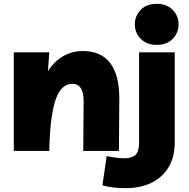

<svg xmlns="http://www.w3.org/2000/svg" viewBox="-20 -787 983 1001"><path d="M52 0V-514H237L230 -417Q262 -466 308.5 -493.5Q355 -521 412 -521Q507 -521 555 -457.5Q603 -394 602 -270L600 0H414L416 -260Q416 -350 357 -350Q333 -350 312 -334.5Q291 -319 275 -280.5Q259 -242 249 -173.5Q239 -105 237 0ZM635 194Q600 194 568.5 190Q537 186 514 179L536 27Q550 30 576 34Q602 38 628 38Q667 38 686 21Q705 4 705 -42V-514H891V-45Q891 32 858.5 85.5Q826 139 768.5 166.5Q711 194 635 194ZM797 -553Q745 -553 714 -584.5Q683 -616 683 -660Q683 -704 713.5 -735.5Q744 -767 797 -767Q850 -767 880.5 -735.5Q911 -704 911 -660Q911 -616 880.5 -584.5Q850 -553 797 -553Z"/></svg>

Font: Livvic Black
Style: Regular
Weight: 900
Designer: Jacques Le Bailly, Baron von Fonthausen
Version: Version 1.001; ttfautohint (v1.8.2)